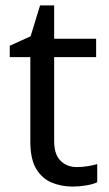

<svg xmlns="http://www.w3.org/2000/svg" viewBox="-20 -679 401 709"><path d="M264 -62Q284 -62 305 -65.5Q326 -69 339 -73V-6Q325 1 299 5.5Q273 10 249 10Q207 10 171.5 -4.5Q136 -19 114 -55Q92 -91 92 -156V-468H16V-510L93 -545L128 -659H180V-536H335V-468H180V-158Q180 -109 203.5 -85.5Q227 -62 264 -62Z"/></svg>

Font: binaryv115
Style: Book
Weight: 400
Designer: Jelle Bosma - Monotype Design Team
Foundry: Monotype Imaging Inc.
Version: Version 2.003